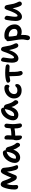

<svg xmlns="http://www.w3.org/2000/svg" viewBox="2419 -3050 927 5805"><g transform="rotate(-90 2882.5 -147.5)"><path d="M137.2 -61Q99.1 -61 77.1 -87.9Q55.2 -114.7 55.2 -164.1Q55.2 -273.4 74.2 -357.9Q93.8 -446.8 115 -498.3Q136.2 -549.8 158.9 -570.3Q181.6 -590.8 211.9 -590.8Q244.6 -590.8 274.7 -567.1Q304.7 -543.5 314.9 -511.2Q331.1 -459.5 358.6 -390.6Q386.2 -321.8 414.1 -269Q461.9 -390.1 516.1 -496.1Q560.5 -585.9 610.8 -585.9Q643.6 -585.9 671.9 -563Q691.4 -548.3 701.2 -530.8Q710.9 -513.2 712.9 -482.9Q724.6 -337.9 746.1 -252.9Q754.9 -216.8 766.8 -181.6Q778.8 -146.5 785.9 -127.9Q793 -109.4 793 -104Q793 -85.4 776.4 -73.7Q759.8 -62 732.9 -62Q704.6 -62 680.9 -83.3Q657.2 -104.5 645 -140.1Q607.9 -255.4 592.8 -397Q528.8 -253.4 490.2 -149.9Q469.2 -102.1 425.8 -102.1Q405.3 -102.1 389.4 -107.9Q373.5 -113.8 360.4 -126.7Q347.2 -139.6 337.6 -153.8Q328.1 -168 315.9 -190.9Q298.3 -222.2 268.6 -289.3Q238.8 -356.4 221.2 -411.1Q188 -319.8 188 -221.2Q188 -194.3 189.9 -158.2Q191.9 -122.1 191.9 -115.2Q191.9 -91.8 177 -76.4Q162.1 -61 137.2 -61Z M1024.9 -2Q949.7 -2 904.3 -46.1Q858.9 -90.3 858.9 -163.1Q858.9 -225.1 884.8 -290.3Q910.6 -355.5 952.1 -407.2Q993.7 -459 1050.5 -491.9Q1107.4 -524.9 1165 -524.9Q1198.7 -524.9 1220.2 -504.4Q1241.7 -483.9 1241.7 -448.2Q1241.7 -441.9 1240.7 -439.9Q1243.7 -440.9 1250 -440.9Q1283.2 -440.9 1307.1 -421.4Q1331.1 -401.9 1339.8 -370.1Q1354.5 -318.4 1361.1 -297.6Q1367.7 -276.9 1381.8 -240.7Q1396 -204.6 1413.3 -177.2Q1430.7 -149.9 1456.1 -120.1Q1467.3 -107.9 1468.5 -87.9Q1469.7 -67.9 1462.4 -49.6Q1455.1 -31.2 1439.2 -18.1Q1423.3 -4.9 1403.8 -4.9Q1374 -4.9 1357.9 -26.9Q1322.3 -72.8 1300.3 -112.5Q1278.3 -152.3 1261.7 -209Q1241.7 -153.3 1214.1 -112.3Q1186.5 -71.3 1155.3 -47.9Q1124 -24.4 1091.6 -13.2Q1059.1 -2 1024.9 -2ZM987.8 -152.8Q987.8 -138.7 988.8 -132.8Q1002.9 -127.9 1026.9 -127.9Q1084 -127.9 1129.6 -197.5Q1175.3 -267.1 1194.8 -394Q1196.3 -402.3 1199.7 -411.1Q1138.2 -398.9 1089.4 -359.4Q1040.5 -319.8 1014.2 -265.4Q987.8 -210.9 987.8 -152.8Z M1644.5 53.2Q1599.6 53.2 1572 7.1Q1544.4 -39.1 1544.4 -115.2Q1544.4 -173.8 1562.5 -210.9Q1563 -235.8 1564.7 -304.4Q1566.4 -373 1566.4 -405.8Q1566.4 -477.1 1612.3 -477.1Q1652.8 -477.1 1674.1 -450.7Q1695.3 -424.3 1695.3 -376Q1695.3 -333 1690.4 -266.1Q1818.4 -268.1 1904.3 -291Q1907.7 -359.9 1917.5 -415Q1921.9 -441.9 1941.2 -460Q1960.4 -478 1986.3 -478Q2011.7 -478 2029.1 -457.8Q2046.4 -437.5 2046.4 -409.2Q2046.4 -389.2 2039.3 -329.3Q2032.2 -269.5 2032.2 -226.1Q2032.2 -165 2042.7 -92.8Q2053.2 -20.5 2053.2 -5.9Q2053.2 19.5 2036.1 36.4Q2019 53.2 1992.2 53.2Q1967.8 53.2 1950 36.4Q1932.1 19.5 1921.6 -11.5Q1911.1 -42.5 1906.2 -81.3Q1901.4 -120.1 1901.4 -168V-172.9Q1814.5 -153.3 1685.5 -149.9Q1685.5 -120.6 1686.5 -70.3Q1687.5 -20 1687.5 2.9Q1687.5 24.9 1675.5 39.1Q1663.6 53.2 1644.5 53.2Z M2313.5 -56.2Q2238.3 -56.2 2192.9 -100.1Q2147.5 -144 2147.5 -216.8Q2147.5 -278.8 2173.3 -344.2Q2199.2 -409.7 2240.7 -461.7Q2282.2 -513.7 2339.1 -546.9Q2396 -580.1 2453.6 -580.1Q2487.3 -580.1 2508.8 -559.3Q2530.3 -538.6 2530.3 -502Q2530.3 -497.1 2529.3 -495.1Q2530.8 -495.1 2533.9 -495.6Q2537.1 -496.1 2538.6 -496.1Q2571.3 -496.1 2595.5 -476.1Q2619.6 -456.1 2628.4 -424.8Q2640.1 -382.8 2645.3 -366Q2650.4 -349.1 2661.4 -317.6Q2672.4 -286.1 2682.1 -267.6Q2691.9 -249 2708 -223.9Q2724.1 -198.7 2744.6 -174.8Q2755.9 -162.6 2757.1 -142.6Q2758.3 -122.6 2751 -104.2Q2743.7 -85.9 2727.8 -72.5Q2711.9 -59.1 2692.4 -59.1Q2663.6 -59.1 2646.5 -82Q2610.8 -127.9 2588.9 -167.7Q2566.9 -207.5 2550.3 -264.2Q2511.2 -155.8 2448.5 -106Q2385.7 -56.2 2313.5 -56.2ZM2276.4 -208Q2276.4 -193.8 2277.3 -188Q2291.5 -183.1 2315.4 -183.1Q2372.6 -183.1 2418.2 -252.2Q2463.9 -321.3 2483.4 -448.2Q2484.4 -453.6 2488.3 -465.8Q2426.8 -453.1 2377.9 -413.8Q2329.1 -374.5 2302.7 -320.3Q2276.4 -266.1 2276.4 -208Z M3052.2 43Q2937.5 43 2872.8 -19.5Q2808.1 -82 2808.1 -186Q2808.1 -266.1 2852.1 -333.7Q2896 -401.4 2969.7 -440.2Q3043.5 -479 3128.9 -479Q3171.4 -479 3197.3 -458.5Q3223.1 -438 3223.1 -397.9Q3223.1 -367.2 3209.7 -346.7Q3196.3 -326.2 3173.8 -326.2Q3161.6 -326.2 3148.7 -337.2Q3135.7 -348.1 3117.2 -348.1Q3042.5 -348.1 2991.7 -298.6Q2940.9 -249 2940.9 -180.2Q2940.9 -135.7 2968.3 -110.4Q2995.6 -85 3053.2 -85Q3083 -85 3105.2 -91.6Q3127.4 -98.1 3139.4 -107.7Q3151.4 -117.2 3160.6 -127Q3169.9 -136.7 3180.2 -143.3Q3190.4 -149.9 3203.1 -149.9Q3244.1 -149.9 3244.1 -98.1Q3244.1 -36.6 3189.9 3.2Q3135.7 43 3052.2 43Z M3574.2 74.2Q3532.2 74.2 3508.8 21Q3482.9 -37.1 3482.9 -203.1Q3482.9 -258.8 3481 -325.2Q3453.6 -321.3 3413.1 -311.5Q3372.6 -301.8 3354 -301.8Q3325.7 -301.8 3304.9 -321.3Q3284.2 -340.8 3284.2 -368.2Q3284.2 -402.8 3329.1 -419.9Q3420.9 -454.1 3581.1 -454.1Q3674.8 -454.1 3765.1 -441.9Q3799.8 -437.5 3820.3 -421.6Q3840.8 -405.8 3840.8 -382.8Q3840.8 -358.4 3821.3 -339.6Q3801.8 -320.8 3772 -320.8Q3755.4 -320.8 3699 -325.4Q3642.6 -330.1 3609.9 -331.1Q3612.8 -184.6 3612.8 -160.2Q3612.8 -114.3 3619.4 -77.4Q3626 -40.5 3632.6 -17.8Q3639.2 4.9 3639.2 16.1Q3639.2 40.5 3618.9 57.4Q3598.6 74.2 3574.2 74.2Z M4017.6 -54.2Q3981.4 -54.2 3955.6 -70.3Q3929.7 -86.4 3915.8 -114.7Q3901.9 -143.1 3895.8 -175.3Q3889.6 -207.5 3889.6 -246.1Q3889.6 -300.8 3899.2 -383.1Q3908.7 -465.3 3918 -508.8Q3930.2 -580.1 3967.8 -580.1Q3998 -580.1 4022.5 -558.1Q4046.9 -536.1 4046.9 -507.8Q4046.9 -491.2 4032.2 -404.3Q4017.6 -317.4 4017.6 -272.9Q4017.6 -254.4 4018.6 -241.5Q4019.5 -228.5 4022.2 -214.6Q4024.9 -200.7 4031 -193.4Q4037.1 -186 4046.9 -186Q4095.7 -186 4165.5 -349.1Q4179.7 -379.4 4193.6 -418.2Q4207.5 -457 4216.1 -482.7Q4224.6 -508.3 4235.4 -532.2Q4246.1 -556.2 4259.3 -568.1Q4272.5 -580.1 4289.6 -580.1Q4323.7 -580.1 4345 -560.1Q4366.2 -540 4370.6 -506.8Q4401.4 -337.4 4410.6 -300.8Q4421.9 -258.8 4439.2 -221.9Q4456.5 -185.1 4467 -162.8Q4477.5 -140.6 4477.5 -124Q4477.5 -97.2 4457.3 -77.1Q4437 -57.1 4409.7 -57.1Q4371.6 -57.1 4346.4 -98.4Q4321.3 -139.6 4297.9 -226.1Q4280.8 -287.1 4272 -336.9Q4268.6 -328.1 4260 -305.7Q4251.5 -283.2 4246.6 -270Q4208 -170.4 4145.8 -112.3Q4083.5 -54.2 4017.6 -54.2Z M4823.7 44.9Q4768.6 44.9 4727.5 26.9Q4729.5 63 4729.5 81.1Q4729.5 128.4 4725.8 164.1Q4722.2 199.7 4712.6 231.2Q4703.1 262.7 4684.8 279.3Q4666.5 295.9 4639.6 295.9Q4611.8 295.9 4591.6 276.1Q4571.3 256.3 4571.3 219.2Q4571.3 199.2 4582.3 152.3Q4593.3 105.5 4593.3 54.2Q4593.3 -24.4 4567.9 -164.3Q4542.5 -304.2 4539.6 -371.1Q4539.1 -394 4551 -407.5Q4563 -420.9 4582.5 -420.9Q4588.4 -451.7 4620.6 -465.3Q4652.8 -479 4715.3 -479Q4807.6 -479 4882.3 -442.1Q4957 -405.3 5002.2 -332Q5047.4 -258.8 5047.4 -161.1Q5047.4 -75.7 4985.4 -15.4Q4923.3 44.9 4823.7 44.9ZM4679.7 -333Q4679.7 -249 4705.6 -113.8Q4720.2 -104.5 4730.5 -99.1Q4740.7 -93.8 4761 -88.4Q4781.2 -83 4803.7 -83Q4911.6 -83 4911.6 -180.2Q4911.6 -230.5 4882.1 -269.8Q4852.5 -309.1 4808.1 -328.6Q4763.7 -348.1 4714.4 -348.1Q4703.1 -348.1 4678.7 -344.2Q4679.7 -340.3 4679.7 -333Z M5279.3 53.2Q5250.5 53.2 5227.8 42.2Q5205.1 31.2 5190.9 13.2Q5176.8 -4.9 5167.7 -30.5Q5158.7 -56.2 5155 -82.5Q5151.4 -108.9 5151.4 -139.2Q5151.4 -193.8 5160.9 -276.1Q5170.4 -358.4 5179.7 -401.9Q5191.9 -473.1 5229.5 -473.1Q5259.8 -473.1 5284.2 -451.2Q5308.6 -429.2 5308.6 -400.9Q5308.6 -384.8 5293.9 -297.4Q5279.3 -210 5279.3 -166Q5279.3 -147.5 5280.3 -134.5Q5281.2 -121.6 5283.9 -107.7Q5286.6 -93.8 5292.7 -86.4Q5298.8 -79.1 5308.6 -79.1Q5357.4 -79.1 5427.2 -242.2Q5441.4 -272.5 5455.3 -311.3Q5469.2 -350.1 5477.8 -375.7Q5486.3 -401.4 5497.1 -425.3Q5507.8 -449.2 5521 -461.2Q5534.2 -473.1 5551.3 -473.1Q5585.4 -473.1 5606.7 -453.1Q5627.9 -433.1 5632.3 -399.9Q5663.1 -230.5 5672.4 -193.8Q5683.6 -151.9 5700.9 -115Q5718.3 -78.1 5728.8 -55.9Q5739.3 -33.7 5739.3 -17.1Q5739.3 9.8 5719 29.8Q5698.7 49.8 5671.4 49.8Q5633.3 49.8 5608.2 8.5Q5583 -32.7 5559.6 -119.1Q5542.5 -180.2 5533.7 -230Q5530.3 -221.2 5521.7 -198.7Q5513.2 -176.3 5508.3 -163.1Q5469.7 -63.5 5407.5 -5.1Q5345.2 53.2 5279.3 53.2Z"/></g></svg>

Font: Shantell Sans Bouncy
Style: Regular
Weight: 600
Designer: Stephen Nixon, Anya Danilova, Shantell Martin
Foundry: Arrow Type
Version: Version 1.006;[9816181b4]